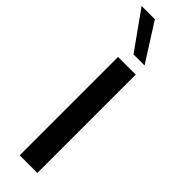

<svg xmlns="http://www.w3.org/2000/svg" viewBox="-313 -922 922 922"><g transform="rotate(45 148.5 -460.5)"><path d="M210 -668V0H90V-668ZM134 -729 -3 -921H87L209 -729Z"/></g></svg>

Font: Madhuban Medium
Style: Regular
Weight: 500
Designer: jaikishan Patel
Foundry: MagicType
Version: Version 1.000